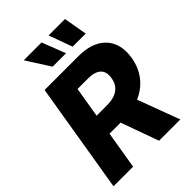

<svg xmlns="http://www.w3.org/2000/svg" viewBox="-267 -1073 1196 1196"><g transform="rotate(-45 330.5 -475.0)"><path d="M10.3 0 130.9 -727.5H428.7Q511.7 -727.5 566.4 -698Q621.1 -668.5 644.5 -614Q668 -559.6 655.8 -485.4Q643.1 -410.6 601.3 -357.7Q559.6 -304.7 493.7 -276.9Q427.7 -249 343.8 -249H154.8L177.2 -385.3H339.4Q379.4 -385.3 408.4 -396.5Q437.5 -407.7 455.1 -429.9Q472.7 -452.1 478 -485.4Q486.3 -536.1 459 -561.5Q431.6 -586.9 373 -586.9H280.3L183.1 0ZM411.6 0 292 -332H475.1L599.1 0ZM445.3 -794.9 388.7 -950.2H533.2L560.5 -794.9ZM269 -794.9 169.9 -950.2H327.1L387.2 -794.9Z"/></g></svg>

Font: Inter 17pt ExtraBold
Style: Italic
Weight: 800
Italic angle: -9.3988°
Version: Version 4.001;git-66647c0bb